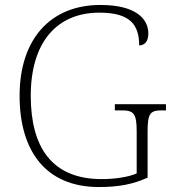

<svg xmlns="http://www.w3.org/2000/svg" viewBox="-20 -744 699 774"><path d="M379 10C460 10 519 -2 575 -28V-214C575 -288 586 -299 633 -299H649V-324H443V-299H470C518 -299 531 -288 531 -215V-45C498 -30 442 -22 390 -22C188 -22 104 -152 104 -358C104 -570 206 -693 381 -693C506 -693 541 -643 541 -561C563 -561 578 -577 578 -609C578 -669 526 -724 385 -724C182 -724 59 -585 59 -358C59 -137 163 10 379 10Z"/></svg>

Font: Noto Serif Sinhala ExtraLight
Style: Regular
Weight: 200
Designer: Jelle Bosma - Monotype Design Team
Foundry: Monotype Imaging Inc.
Version: Version 2.007